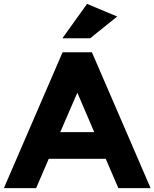

<svg xmlns="http://www.w3.org/2000/svg" viewBox="-25 -968 795 988"><path d="M584 0 519 -151H226L161 0H-5L297 -699H448L750 0ZM373 -491 285 -288H460ZM439 -771H296L423 -948L578 -883Z"/></svg>

Font: Montserrat_am3
Style: Bold
Weight: 700
Designer: Julieta Ulanovsky
Foundry: Julieta Ulanovsky. Armenina letters added by Vahan Hovhannisyan
Version: Version 2.001